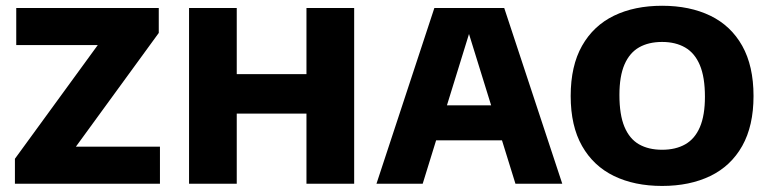

<svg xmlns="http://www.w3.org/2000/svg" viewBox="-20 -622 2608 650"><path d="M30.5 0V-84.5L330 -495.5L331 -469.5H35V-595H517.5V-510.5L218 -99.5L217 -125.5H521.5V0Z M620 0V-595H781.5V-371H1017.5V-595H1179V0H1017.5V-237.5H781.5V0Z M1254.5 0 1450.5 -595H1687L1883.5 0H1725L1560 -532H1575.5L1411 0ZM1403.5 -147 1437.5 -265.5H1699.5L1733.5 -147Z M2221.5 7.5Q2128 7.5 2058.5 -26.2Q1989 -60 1950.5 -127.8Q1912 -195.5 1912 -297Q1912 -399 1950.5 -467Q1989 -535 2058.5 -568.8Q2128 -602.5 2221.5 -602.5Q2315 -602.5 2384.8 -568.8Q2454.5 -535 2492.8 -466.8Q2531 -398.5 2531 -297Q2531 -196 2492.8 -128Q2454.5 -60 2384.8 -26.2Q2315 7.5 2221.5 7.5ZM2221.5 -115Q2267.5 -115 2300 -133.5Q2332.5 -152 2349.5 -191.8Q2366.5 -231.5 2366.5 -294.5Q2366.5 -361 2349.2 -401.8Q2332 -442.5 2299.5 -461.2Q2267 -480 2221.5 -480Q2176 -480 2143.8 -461.8Q2111.5 -443.5 2094.2 -403.8Q2077 -364 2077 -300.5Q2077 -233.5 2094 -192.8Q2111 -152 2143.2 -133.5Q2175.5 -115 2221.5 -115Z"/></svg>

Font: Encode Sans SC
Style: Bold
Weight: 700
Version: Version 3.002